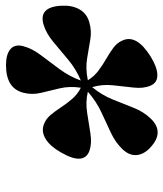

<svg xmlns="http://www.w3.org/2000/svg" viewBox="30 -840 571 672"><g transform="rotate(-90 316.0 -504.5)"><path d="M236.5 -263Q189.5 -214 135.5 -264Q111 -286.5 108.8 -312.2Q106.5 -338 129.5 -362Q153.5 -387 187.8 -402.8Q222 -418.5 259.2 -436Q296.5 -453.5 330.5 -483Q294.5 -491.5 256.8 -485.5Q219 -479.5 184.2 -474Q149.5 -468.5 123.5 -477.5Q71.5 -497 118 -577Q139 -614.5 164.8 -630.5Q190.5 -646.5 216 -637Q235 -630 248.8 -613.8Q262.5 -597.5 275.5 -577.5Q288.5 -557.5 304.8 -538.5Q321 -519.5 344.5 -507.5Q350.5 -547.5 342.2 -581.8Q334 -616 326.5 -647.2Q319 -678.5 327 -709Q342.5 -769.5 423.5 -769.5Q461.5 -769.5 479.5 -754Q497.5 -738.5 490 -709.5Q482 -678.5 458.5 -647.5Q435 -616.5 409.5 -582Q384 -547.5 369.5 -507.5Q409 -524 441.8 -551.2Q474.5 -578.5 504 -603.2Q533.5 -628 563.5 -637.5Q627 -657.5 631.5 -576Q633.5 -539 619.2 -513.2Q605 -487.5 575.5 -478.5Q544.5 -469 512.8 -474.5Q481 -480 446 -485.8Q411 -491.5 370.5 -483Q384.5 -460.5 404.8 -445.5Q425 -430.5 446 -418.5Q467 -406.5 484.5 -393.5Q502 -380.5 510 -361.5Q532 -312.5 454 -263.5Q417 -240.5 389.8 -239.8Q362.5 -239 352 -263Q341 -288 345 -322.8Q349 -357.5 353 -395.2Q357 -433 346.5 -468Q318 -433 303 -395.2Q288 -357.5 274.2 -322.8Q260.5 -288 236.5 -263Z"/></g></svg>

Font: Fraunces 72pt SuperSoft
Style: Bold Italic
Weight: 700
Italic angle: -16°
Version: Version 1.000;[0bf87f6ff]